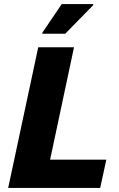

<svg xmlns="http://www.w3.org/2000/svg" viewBox="-20 -919 580 939"><path d="M20 0 167 -688H342L225 -138H500L470 0ZM187 -754V-759L282 -899H436V-894L299 -754Z"/></svg>

Font: Saira Thin
Style: Bold Italic
Weight: 700
Italic angle: -12°
Version: Version 1.101